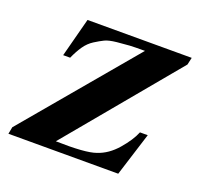

<svg xmlns="http://www.w3.org/2000/svg" viewBox="-90 -571 707 672"><g transform="rotate(20 263.5 -234.5)"><path d="M516 -469 510 -442 169 -32Q280 -29 318 -43Q358 -56 390 -93Q422 -130 435 -162H464L413 0H4L9 -26L354 -436Q315 -436 297.5 -435Q280 -434 251 -431Q222 -428 207.5 -421Q193 -414 174 -402Q155 -390 141.5 -370.5Q128 -351 116 -324H90L128 -469Z"/></g></svg>

Font: GFS Artemisia
Style: Bold Italic
Weight: 700
Italic angle: -12°
Designer: Designed by Takis Katsoulidis and George D. Matthiopoulos.
Foundry: Designed by Takis Katsoulidis and George D. Matthiopoulos.
Version: Version 1.0